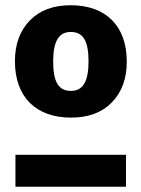

<svg xmlns="http://www.w3.org/2000/svg" viewBox="-20 -713 540 733"><path d="M250 -693C184 -693 132 -674 94 -635C56 -596 37 -544 37 -479C37 -342 118 -264 251 -264C317 -264 369 -283 407 -322C445 -361 464 -413 464 -478C464 -615 383 -693 250 -693ZM250 -591C297 -591 318 -558 318 -478C318 -401 296 -366 251 -366C204 -366 183 -399 183 -479C183 -556 205 -591 250 -591ZM461 0V-122H39V0Z"/></svg>

Font: Fira Sans
Style: Bold
Weight: 700
Designer: Carrois Corporate & Edenspiekermann AG
Foundry: Carrois Corporate GbR & Edenspiekermann AG
Version: Version 4.203